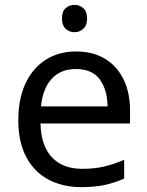

<svg xmlns="http://www.w3.org/2000/svg" viewBox="-20 -757 604 787"><path d="M292 -546Q361 -546 410.5 -516Q460 -486 486.5 -431.5Q513 -377 513 -304V-251H146Q148 -160 192.5 -112.5Q237 -65 317 -65Q368 -65 407.5 -74.5Q447 -84 489 -102V-25Q448 -7 408 1.5Q368 10 313 10Q237 10 178.5 -21Q120 -52 87.5 -113.5Q55 -175 55 -264Q55 -352 84.5 -415Q114 -478 167.5 -512Q221 -546 292 -546ZM291 -474Q228 -474 191.5 -433.5Q155 -393 148 -321H421Q420 -389 389 -431.5Q358 -474 291 -474ZM286 -737Q306 -737 321.5 -723.5Q337 -710 337 -681Q337 -653 321.5 -639Q306 -625 286 -625Q264 -625 249 -639Q234 -653 234 -681Q234 -710 249 -723.5Q264 -737 286 -737Z"/></svg>

Font: Noto Sans Old Italic
Style: Regular
Weight: 400
Designer: Monotype Design Team
Foundry: Monotype Imaging Inc.
Version: Version 2.003; ttfautohint (v1.8.4.7-5d5b)